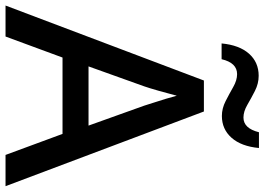

<svg xmlns="http://www.w3.org/2000/svg" viewBox="-151 -805 956 694"><g transform="rotate(90 327.0 -458.0)"><path d="M540 0 464 -206H188L112 0H0L271 -717H383L653 0ZM362 -501Q359 -512 351.5 -534Q344 -556 337 -580Q330 -604 326 -619Q318 -588 308 -553Q298 -518 292 -501L220 -300H434ZM137 -781Q143 -845 174 -880Q205 -915 254 -915Q282 -915 308.5 -901.5Q335 -888 359 -874Q383 -860 405 -860Q444 -860 458 -916H515Q509 -852 478 -817Q447 -782 399 -782Q372 -782 345.5 -795.5Q319 -809 294.5 -823Q270 -837 248 -837Q207 -837 194 -781Z"/></g></svg>

Font: Noto Sans Bengali Medium
Style: Regular
Weight: 500
Designer: Jelle Bosma - Monotype Design Team
Foundry: Monotype Imaging Inc.
Version: Version 2.003; ttfautohint (v1.8.4.7-5d5b)